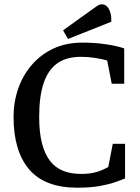

<svg xmlns="http://www.w3.org/2000/svg" viewBox="-20 -859 651 892"><path d="M339 13Q188 13 115.5 -72Q43 -157 43 -316Q43 -386 65 -448.5Q87 -511 129 -559Q171 -607 229.5 -634Q288 -661 363 -661Q420 -661 471.5 -653.5Q523 -646 557 -634V-470H499L478 -578Q454 -585 421.5 -590Q389 -595 356 -595Q289 -595 246.5 -565Q204 -535 183 -473.5Q162 -412 162 -316Q162 -244 175 -193.5Q188 -143 212.5 -111.5Q237 -80 273 -65.5Q309 -51 356 -51Q390 -51 415 -56.5Q440 -62 456.5 -70Q473 -78 483 -83L504 -191H561V-30Q542 -22 513 -12Q484 -2 441.5 5.5Q399 13 339 13ZM296 -678 273 -718 408 -815Q421 -825 432 -832Q443 -839 452 -839Q467 -839 477 -829Q487 -819 492.5 -801Q498 -783 497 -758Z"/></svg>

Font: Faustina Medium
Style: Regular
Weight: 500
Designer: Alfonso Garcia
Foundry: http://www.omnibus-type.com
Version: Version 1.200